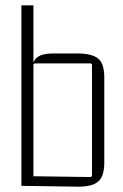

<svg xmlns="http://www.w3.org/2000/svg" viewBox="-20 -695 460 718"><path d="M270 3 60 0V-675H105V-458L98 -415Q98 -460 115.5 -477.5Q133 -495 178 -495H270Q323 -495 346.5 -476.5Q370 -458 370 -405V-87Q370 -35 346.5 -15.5Q323 4 270 3ZM105 -451V-29L98 -36L317 -33Q324 -33 324 -40V-451Q324 -458 317 -458H112Q105 -458 105 -451Z"/></svg>

Font: Gemunu Libre ExtraLight ExtraLight
Style: Regular
Weight: 250
Version: Version 1.100